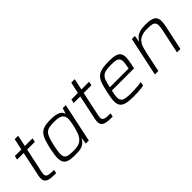

<svg xmlns="http://www.w3.org/2000/svg" viewBox="117 -1509 2367 2367"><g transform="rotate(-45 1301.0 -325.0)"><path d="M281 0Q236 0 202 -3Q168 -6 145.5 -15.5Q123 -25 111.5 -43Q100 -61 100 -90Q100 -98 101 -107.5Q102 -117 104 -127.5Q106 -138 108 -147L174 -459H59L70 -510H184L216 -658H276L245 -510H379L368 -459H234L167 -146Q165 -137 164 -128Q163 -119 162 -112Q161 -105 161 -102Q161 -77 174.5 -65.5Q188 -54 217 -50.5Q246 -47 291 -47Z M607 8Q541 8 500.5 -3Q460 -14 442 -42.5Q424 -71 424 -123Q424 -148 428.5 -181.5Q433 -215 442 -257Q459 -336 477.5 -387Q496 -438 522.5 -466.5Q549 -495 590.5 -506.5Q632 -518 694 -518Q747 -518 785 -510.5Q823 -503 846.5 -486Q870 -469 878 -440H883L905 -510H958L850 0H797L809 -80H804Q785 -43 757.5 -23.5Q730 -4 693 2Q656 8 607 8ZM628 -43Q675 -43 705 -50.5Q735 -58 755 -73Q775 -88 792 -112Q804 -129 814.5 -156Q825 -183 833.5 -213.5Q842 -244 848 -273.5Q854 -303 857.5 -327Q861 -351 861 -363Q861 -420 827 -443Q793 -466 714 -466Q660 -466 625 -459Q590 -452 568.5 -430.5Q547 -409 532 -367Q517 -325 502 -255Q494 -215 489 -184Q484 -153 484 -131Q484 -94 498 -75Q512 -56 544 -49.5Q576 -43 628 -43Z M1267 0Q1222 0 1188 -3Q1154 -6 1131.5 -15.5Q1109 -25 1097.5 -43Q1086 -61 1086 -90Q1086 -98 1087 -107.5Q1088 -117 1090 -127.5Q1092 -138 1094 -147L1160 -459H1045L1056 -510H1170L1202 -658H1262L1231 -510H1365L1354 -459H1220L1153 -146Q1151 -137 1150 -128Q1149 -119 1148 -112Q1147 -105 1147 -102Q1147 -77 1160.5 -65.5Q1174 -54 1203 -50.5Q1232 -47 1277 -47Z M1627 8Q1546 8 1499 -4Q1452 -16 1431.5 -44.5Q1411 -73 1411 -121Q1411 -147 1416.5 -180Q1422 -213 1430 -254Q1446 -328 1462 -379Q1478 -430 1506 -460.5Q1534 -491 1584 -504.5Q1634 -518 1715 -518Q1786 -518 1826.5 -506.5Q1867 -495 1884 -469Q1901 -443 1901 -399Q1901 -386 1898 -364Q1895 -342 1890 -314.5Q1885 -287 1878 -255L1873 -235H1487Q1480 -202 1475.5 -176Q1471 -150 1471 -129Q1471 -96 1486 -77Q1501 -58 1536.5 -50.5Q1572 -43 1634 -43Q1661 -43 1693 -45Q1725 -47 1757 -50Q1789 -53 1813 -56L1802 -6Q1782 -2 1752.5 1.5Q1723 5 1690.5 6.5Q1658 8 1627 8ZM1497 -281H1825L1828 -299Q1834 -328 1837 -348.5Q1840 -369 1840 -386Q1840 -421 1826 -438Q1812 -455 1783.5 -461Q1755 -467 1709 -467Q1651 -467 1615 -460Q1579 -453 1557.5 -433.5Q1536 -414 1523 -377.5Q1510 -341 1497 -281Z M2002 0 2110 -510H2163L2151 -430H2156Q2171 -455 2193.5 -475Q2216 -495 2254 -506.5Q2292 -518 2352 -518Q2419 -518 2457 -506Q2495 -494 2510.5 -469Q2526 -444 2526 -404Q2526 -386 2522.5 -362.5Q2519 -339 2514 -313L2447 0H2387L2452 -304Q2457 -329 2460.5 -352Q2464 -375 2464 -391Q2464 -423 2451 -439Q2438 -455 2409 -460.5Q2380 -466 2332 -466Q2268 -466 2229.5 -449Q2191 -432 2169.5 -403.5Q2148 -375 2137.5 -338.5Q2127 -302 2118 -264L2062 0Z"/></g></svg>

Font: Saira SemiExpanded Light
Style: Italic
Weight: 300
Width: 6
Italic angle: -12°
Designer: Hector Gatti with collaboration of the Omnibus-Type team
Foundry: Omnibus-Type
Version: Version 1.101